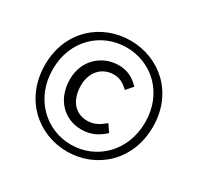

<svg xmlns="http://www.w3.org/2000/svg" viewBox="-157 -916 1146 1113"><g transform="rotate(30 416.0 -359.0)"><path d="M416 12C610 12 777 -133 777 -361C777 -588 610 -730 416 -730C222 -730 55 -588 55 -361C55 -133 222 12 416 12ZM416 -34C248 -34 107 -166 107 -361C107 -556 248 -684 416 -684C584 -684 725 -556 725 -361C725 -166 584 -34 416 -34ZM424 -140C491 -140 535 -167 575 -203L542 -251C509 -223 476 -201 428 -201C347 -201 295 -263 295 -361C295 -449 349 -511 431 -511C471 -511 498 -494 529 -465L567 -509C532 -545 491 -572 428 -572C320 -572 222 -491 222 -361C222 -223 312 -140 424 -140Z"/></g></svg>

Font: Microsoft YaHei
Style: Regular
Weight: 400
Designer: Ryoko NISHIZUKA 西塚涼子 (kana, bopomofo & ideographs); Paul D. Hunt (Latin, Greek & Cyrillic); Sandoll Communications 산돌커뮤니
Foundry: Adobe
Version: Version 2.001;hotconv 1.0.111;makeotfexe 2.5.65597